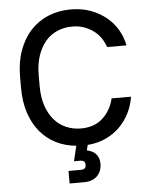

<svg xmlns="http://www.w3.org/2000/svg" viewBox="-60 -757 790 1006"><g transform="rotate(-5 335.0 -254.0)"><path d="M317 6Q259 1 210.5 -23.5Q162 -48 127.5 -90Q93 -132 74 -190Q55 -248 55 -321V-379Q55 -456 77 -517Q99 -578 138 -620.5Q177 -663 231 -685.5Q285 -708 350 -708Q408 -708 455 -690.5Q502 -673 537.5 -643.5Q573 -614 595 -575.5Q617 -537 625 -495H523Q515 -519 500.5 -541Q486 -563 464 -580Q442 -597 413.5 -607.5Q385 -618 350 -618Q308 -618 271.5 -602.5Q235 -587 209 -556.5Q183 -526 168 -481.5Q153 -437 153 -379V-321Q153 -263 168 -218.5Q183 -174 209.5 -143.5Q236 -113 272 -97.5Q308 -82 350 -82Q420 -82 464 -122Q508 -162 523 -225H625Q618 -179 597.5 -138.5Q577 -98 545.5 -67Q514 -36 471.5 -16.5Q429 3 377 7L370 35Q403 42 419 61.5Q435 81 435 110Q435 151 410 175.5Q385 200 340 200H265V134H330Q357 134 357 110Q357 88 335 86H298Z"/></g></svg>

Font: Retni Sans Medium
Style: Regular
Weight: 500
Designer: Vitaly Kuzmin
Foundry: ParaType Ltd.
Version: Version 1.00;March 2, 2019;FontCreator 11.5.0.2425 64-bit; t